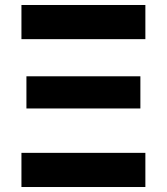

<svg xmlns="http://www.w3.org/2000/svg" viewBox="-20 -750 669 770"><path d="M66 0V-137H563V0ZM86 -315V-444H543V-315ZM66 -593V-730H563V-593Z"/></svg>

Font: M PLUS 1p ExtraBold
Style: Regular
Weight: 800
Version: Version 1.062